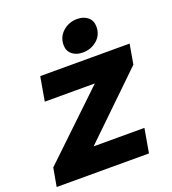

<svg xmlns="http://www.w3.org/2000/svg" viewBox="-162 -885 888 991"><g transform="rotate(-20 282.5 -389.5)"><path d="M486 0H-21L-3 -101L347 -435H72L95 -567H586L567 -458L230 -132H509ZM263 -676Q263 -721 296 -750Q329 -779 374 -779Q410 -779 432.5 -760Q455 -741 455 -708Q455 -662 422 -634Q389 -606 344 -606Q308 -606 285.5 -625Q263 -644 263 -676Z"/></g></svg>

Font: Open Sauce One Black Italic
Style: Regular
Weight: 900
Italic angle: -10°
Designer: Alfredo Marco Pradil
Foundry: Creative Sauce Fz LLC
Version: Version 1.477